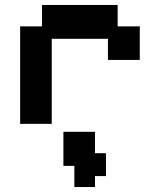

<svg xmlns="http://www.w3.org/2000/svg" viewBox="-20 -487 643 772"><path d="M61 11V-381H149V-467H453V-381H542V-246H414V-331H188V11ZM279 265V201V200V180H235V43H362V129H406V221H362V265Z"/></svg>

Font: Pixelify Sans
Style: Bold
Weight: 700
Designer: Stefie Justprince
Foundry: Typecalism Foundryline
Version: Version 1.000